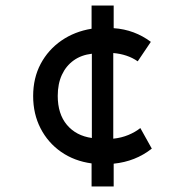

<svg xmlns="http://www.w3.org/2000/svg" viewBox="-20 -595 688 695"><path d="M311.5 80V-3.5Q249 -12 201.2 -45.2Q153.5 -78.5 126.8 -130.5Q100 -182.5 100 -247.5Q100 -312.5 127.2 -363.8Q154.5 -415 202.2 -448Q250 -481 311.5 -491V-575H391.5V-493Q429.5 -490.5 463.5 -477.8Q497.5 -465 526 -443.5L478.5 -373Q460 -386 437.5 -393.5Q415 -401 390 -403V-93Q419.5 -96 444.8 -106.5Q470 -117 488 -131.5L529.5 -57Q499.5 -33.5 465.2 -20Q431 -6.5 391.5 -2.5V80ZM312.5 -95.5V-400.5Q274 -396 246.5 -376.2Q219 -356.5 204 -324Q189 -291.5 189 -248Q189 -182.5 222.2 -143Q255.5 -103.5 312.5 -95.5Z"/></svg>

Font: Geologica Thin Cursive
Style: Regular
Weight: 400
Version: Version 1.010;gftools[0.9.28]